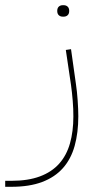

<svg xmlns="http://www.w3.org/2000/svg" viewBox="-90 -478 366 738"><path d="M-70 217H-46Q18 217 63.5 200Q109 183 137.5 151Q166 119 179 73Q192 27 192 -30Q192 -43 191.5 -59Q191 -75 189.5 -91Q188 -107 186.5 -122.5Q185 -138 183 -151L163 -286L183 -289L202 -154Q206 -128 208.5 -92.5Q211 -57 211 -31Q211 32 197 82.5Q183 133 152 168Q121 203 72 221.5Q23 240 -46 240H-70ZM151 -414Q142 -414 136 -419.5Q130 -425 130 -436Q130 -447 136 -452.5Q142 -458 151 -458H155Q164 -458 170 -452.5Q176 -447 176 -436Q176 -425 170 -419.5Q164 -414 155 -414Z"/></svg>

Font: IBM Plex Sans Arabic Thin
Style: Regular
Weight: 100
Designer: Mike Abbink, Paul van der Laan, Pieter van Rosmalen, Wael Morcos, Khajak Apelian
Foundry: Bold Monday
Version: Version 1.101